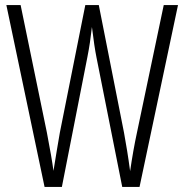

<svg xmlns="http://www.w3.org/2000/svg" viewBox="-20 -734 723 754"><path d="M679 -714H623L518 -214C508 -168 499 -117 491 -62C483 -122 476 -163 467 -213L368 -714H315L215 -213C209 -177 198 -115 190 -63C186 -94 177 -147 164 -214L61 -714H5L155 0H223L323 -509C331 -549 336 -584 341 -628C348 -572 353 -538 359 -508L460 0H528Z"/></svg>

Font: Noto Sans Arabic UI XCn Lt
Style: Regular
Weight: 300
Width: 2
Designer: Monotype Design Team, Nadine Chahine and Nizar Qandah
Foundry: Monotype Imaging Inc.
Version: Version 2.010